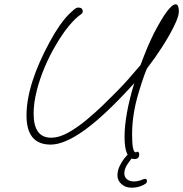

<svg xmlns="http://www.w3.org/2000/svg" viewBox="-20 -639 850 891"><path d="M604 99Q558 99 558 -3Q558 -105 603 -253Q470 -106 375 -37Q280 32 215 32Q103 32 103 -103Q103 -247 212 -447Q258 -531 299 -572Q310 -583 322 -593.5Q334 -604 343 -604Q364 -604 364 -585Q364 -578 356 -573Q330 -555 300 -519Q270 -483 238 -428Q211 -383 187.5 -327.5Q164 -272 150 -216Q136 -160 136 -112Q136 0 217 0Q255 0 297.5 -24Q340 -48 382.5 -83.5Q425 -119 460 -153Q496 -188 522.5 -215Q549 -242 574.5 -270.5Q600 -299 632 -337L650 -384Q663 -417 674 -441.5Q685 -466 693 -482Q764 -619 795 -619Q803 -619 806.5 -609.5Q810 -600 810 -587Q810 -568 797.5 -539Q785 -510 766.5 -477.5Q748 -445 729.5 -416.5Q711 -388 698 -370L662 -321Q658 -313 648 -285.5Q638 -258 624 -211Q593 -111 593 -14Q593 68 610 68Q613 68 614 66.5Q615 65 618 65Q626 65 626 78Q626 99 604 99ZM590 232Q562 232 543.5 215Q525 198 525 176Q525 153 535 132Q545 111 557.5 95.5Q570 80 577 75Q583 70 591 70Q603 70 603 79Q603 83 599 87Q587 100 572 122Q557 144 557 165Q557 183 569.5 193Q582 203 601 203Q613 203 624.5 200Q636 197 644 193Q650 191 652 191Q662 191 662 201Q662 208 656 213Q649 219 631 225.5Q613 232 590 232Z"/></svg>

Font: Oooh Baby
Style: Regular
Weight: 400
Designer: Robert E. Leuschke
Foundry: Robert E. Leuschke
Version: Version 1.011; ttfautohint (v1.8.3)